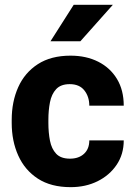

<svg xmlns="http://www.w3.org/2000/svg" viewBox="-20 -770 561 800"><path d="M271.5 -108.9Q308.1 -108.9 330.1 -129.2Q352.1 -149.4 352.1 -185.1H495.6Q495.6 -127.4 466.1 -83.5Q436.5 -39.6 386.7 -14.9Q336.9 9.8 274.4 9.8Q192.4 9.8 137.9 -25.6Q83.5 -61 56.2 -121.6Q28.8 -182.1 28.8 -257.8V-270.5Q28.8 -346.2 55.9 -406.7Q83 -467.3 137.7 -502.7Q192.4 -538.1 273.9 -538.1Q339.4 -538.1 389.2 -512.9Q439 -487.8 467.3 -441.2Q495.6 -394.5 495.6 -329.6H352.1Q352.1 -367.2 331.5 -393.3Q311 -419.4 270.5 -419.4Q233.4 -419.4 214.1 -398.7Q194.8 -377.9 188.2 -344Q181.6 -310.1 181.6 -270.5V-257.8Q181.6 -217.8 188.2 -183.8Q194.8 -149.9 214.1 -129.4Q233.4 -108.9 271.5 -108.9ZM190.4 -598.1 287.1 -750H450.2L314.9 -598.1Z"/></svg>

Font: Vazirmatn FD ExtraBold
Style: Regular
Weight: 800
Designer: Saber Rastikerdar
Foundry: Saber Rastikerdar
Version: Version 33.003